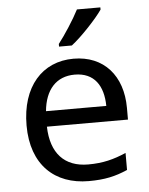

<svg xmlns="http://www.w3.org/2000/svg" viewBox="-54 -811 673 866"><g transform="rotate(-5 282.0 -378.0)"><path d="M433 -756V-766H327C304 -721 261 -655 232 -618V-606H290C337 -642 408 -719 433 -756ZM292 -546C150 -546 55 -440 55 -264C55 -85 160 10 313 10C386 10 434 -1 489 -25V-102C433 -78 385 -65 317 -65C210 -65 149 -130 146 -251H513V-304C513 -450 429 -546 292 -546ZM291 -474C380 -474 420 -412 421 -321H148C157 -417 207 -474 291 -474Z"/></g></svg>

Font: Noto Sans Hebrew Droid Medium
Style: Regular
Weight: 500
Designer: Monotype Design Team
Foundry: Monotype Imaging Inc.
Version: Version 1.100